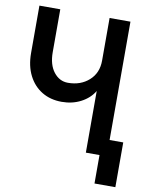

<svg xmlns="http://www.w3.org/2000/svg" viewBox="-93 -779 787 997"><g transform="rotate(10 300.0 -280.0)"><path d="M403 0V-325Q379 -285 334 -261.5Q289 -238 233 -238Q174 -238 129 -265Q84 -292 58.5 -342Q33 -392 33 -460V-710H143V-484Q143 -418 173 -379.5Q203 -341 248 -341Q315 -341 359 -380.5Q403 -420 403 -485V-710H513V-86H585V150H475V0Z"/></g></svg>

Font: Geist Mono SemiBold
Style: Regular
Weight: 600
Monospace: yes
Designer: Basement.studio, Andrés Briganti, Mateo Zaragoza
Foundry: Basement.studio, Vercel, Andrés Briganti, Guido Ferreyra, Mateo Zaragoza
Version: Version 1.500; ttfautohint (v1.8.4.7-5d5b)